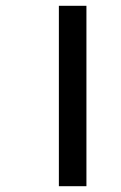

<svg xmlns="http://www.w3.org/2000/svg" viewBox="-20 -642 417 662"><path d="M183 -622V0H278V-622Z"/></svg>

Font: Noto Sans Devanagari SemiCondensed Medium
Style: Regular
Weight: 500
Width: 4
Designer: Jelle Bosma - Monotype Design Team
Foundry: Monotype Imaging Inc.
Version: Version 2.004